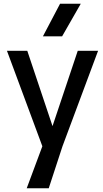

<svg xmlns="http://www.w3.org/2000/svg" viewBox="-20 -800 547 1020"><path d="M393 -530H501L312 -23L239 200H122L205 -23L17 -530H125L259 -130ZM409 -780 310 -607H208L299 -780Z"/></svg>

Font: Cooper Hewitt
Style: Regular
Weight: 707
Designer: Village Type and Design LLC
Foundry: Cooper Hewitt Smithsonian Design Museum
Version: 1.000